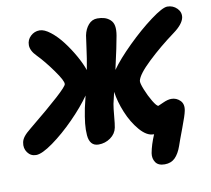

<svg xmlns="http://www.w3.org/2000/svg" viewBox="-129 -790 1239 1128"><g transform="rotate(-10 490.0 -226.5)"><path d="M29.8 44.9Q-2.4 44.9 -21.2 18.8Q-40 -7.3 -33.2 -41Q-30.3 -58.1 -17.1 -75.2Q-3.9 -92.3 24.9 -115.2Q263.7 -310.1 267.1 -335.9Q270.5 -354.5 223.1 -420.7Q175.8 -486.8 133.8 -529.8Q99.1 -564.5 99.1 -598.1Q99.1 -629.9 122.1 -651.4Q145 -672.9 175.8 -672.9Q204.1 -672.9 240.2 -644.5Q276.4 -616.2 308.8 -573.7Q341.3 -531.2 368.4 -483.2Q395.5 -435.1 409.2 -395Q422.4 -464.8 429.7 -523.2Q437 -581.5 439.9 -596.2Q447.3 -633.3 468.8 -658.2Q490.2 -683.1 522 -683.1Q545.4 -683.1 564.2 -677.5Q583 -671.9 598.4 -658Q613.8 -644 617.9 -621.3Q622.1 -598.6 616.2 -564Q606.9 -508.3 575.2 -369.1V-367.2Q615.7 -424.8 691.4 -499.3Q767.1 -573.7 838.9 -627Q910.6 -680.2 939 -680.2Q973.1 -680.2 996.6 -656.5Q1020 -632.8 1014.2 -601.1Q1005.9 -562.5 949.2 -521Q861.3 -456.5 787.1 -386.2Q712.9 -315.9 705.1 -278.8Q702.6 -266.1 718.5 -226.1Q734.4 -186 755.6 -150.6Q776.9 -115.2 787.1 -115.2Q788.6 -115.2 817.6 -128.7Q846.7 -142.1 868.2 -142.1Q898.9 -142.1 920.7 -120.1Q942.4 -98.1 934.1 -59.1Q929.2 -33.2 902.3 37.6Q875.5 108.4 865.2 139.2Q850.1 182.1 826.4 206.1Q802.7 230 764.2 230Q725.6 230 710 206.5Q694.3 183.1 699.2 151.9Q708 103 732.9 44.9H729Q689 44.9 647.9 -2.9Q606.9 -50.8 580.1 -116Q553.2 -181.2 544.9 -241.2Q537.1 -210 528.8 -171.9Q524.4 -148.4 520.3 -100.1Q516.1 -51.8 512.2 -33.2Q504.9 2.9 473.1 25.4Q441.4 47.9 401.9 47.9Q375.5 47.9 360.8 31.2Q346.2 14.6 343.5 -17.8Q340.8 -50.3 344.7 -87.4Q348.6 -124.5 358.9 -176.8Q370.6 -229.5 376 -249Q333 -187.5 265.6 -119.1Q198.2 -50.8 131.6 -2.9Q64.9 44.9 29.8 44.9Z"/></g></svg>

Font: Shantell Sans Bouncy
Style: Italic
Weight: 800
Italic angle: -11.31°
Designer: Stephen Nixon, Anya Danilova, Shantell Martin
Foundry: Arrow Type
Version: Version 1.006;[9816181b4]